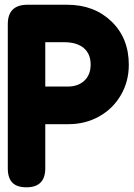

<svg xmlns="http://www.w3.org/2000/svg" viewBox="-20 -798 571 818"><path d="M13.2 -81.1V-694.8Q13.2 -777.8 97.2 -777.8H266.1Q381.3 -777.8 455.1 -706.5Q528.8 -635.3 528.8 -522Q528.8 -451.2 495.1 -393.1Q461.4 -335 402.6 -302Q343.8 -269 272 -269H172.9V-81.1Q172.9 0 92.8 0Q52.2 0 32.7 -19.8Q13.2 -39.6 13.2 -81.1ZM252.9 -618.2H172.9V-429.2H268.1Q312.5 -429.2 339.4 -454.3Q366.2 -479.5 366.2 -522.9Q366.2 -568.4 336.9 -593.3Q307.6 -618.2 252.9 -618.2Z"/></svg>

Font: BPreplay
Style: Bold
Weight: 700
Designer: Magenta/George Triantafyllakos
Foundry: Magenta/George Triantafyllakos
Version: Version 1.00